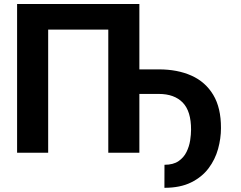

<svg xmlns="http://www.w3.org/2000/svg" viewBox="-20 -747 1180 939"><path d="M661.6 -727.3V0H509.6V-602.3H215.6V0H63.6V-727.3ZM611.5 -287.6V-407.7H757.1Q848 -407.7 916.4 -377.1Q984.7 -346.6 1022.9 -283Q1061.1 -219.5 1060.7 -120.7Q1060.7 -70.3 1046.5 -18.6Q1032.3 33 1000 76Q967.7 119 914.6 145.2Q861.5 171.5 784.1 171.5L784.4 58.9Q827.1 58.9 853 41.2Q878.9 23.4 892.2 -3.9Q905.5 -31.2 910 -60.4Q914.4 -89.5 914.4 -112.2Q914.8 -203.1 873.6 -245.4Q832.4 -287.6 757.1 -287.6Z"/></svg>

Font: Inter Zeller
Style: Bold
Weight: 700
Designer: Rasmus Andersson; Joe Bland
Foundry: zeller
Version: Version 3.015;git-dec3a8cb1